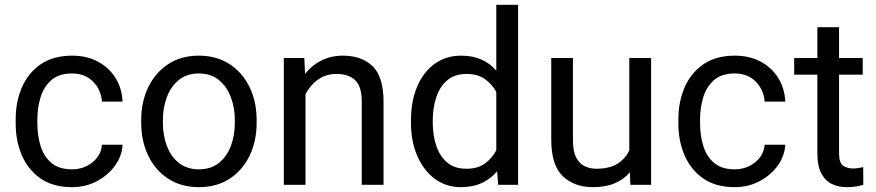

<svg xmlns="http://www.w3.org/2000/svg" viewBox="-20 -770 3652 800"><path d="M280.3 -64.5Q328.6 -64.5 365 -93.5Q401.4 -122.6 404.8 -167H490.7Q488.3 -120.1 459.2 -79.8Q430.2 -39.6 383.3 -14.9Q336.4 9.8 280.3 9.8Q200.7 9.8 148.7 -26.6Q96.7 -63 71 -123Q45.4 -183.1 45.4 -253.9V-274.4Q45.4 -345.2 71 -405.3Q96.7 -465.3 148.9 -501.7Q201.2 -538.1 280.3 -538.1Q342.3 -538.1 388.7 -512.9Q435.1 -487.8 461.7 -444.6Q488.3 -401.4 490.7 -346.7H404.8Q401.4 -395.5 367.9 -429.7Q334.5 -463.9 280.3 -463.9Q224.6 -463.9 193.1 -435.5Q161.6 -407.2 148.7 -363.8Q135.7 -320.3 135.7 -274.4V-253.9Q135.7 -207.5 148.4 -164.1Q161.1 -120.6 192.6 -92.5Q224.1 -64.5 280.3 -64.5Z M568.4 -258.3V-269.5Q568.4 -346.2 597.7 -406.7Q627 -467.3 680.7 -502.7Q734.4 -538.1 808.1 -538.1Q882.8 -538.1 936.8 -502.7Q990.7 -467.3 1020 -406.7Q1049.3 -346.2 1049.3 -269.5V-258.3Q1049.3 -182.1 1020 -121.3Q990.7 -60.5 937 -25.4Q883.3 9.8 809.1 9.8Q734.9 9.8 680.9 -25.4Q627 -60.5 597.7 -121.3Q568.4 -182.1 568.4 -258.3ZM658.7 -269.5V-258.3Q658.7 -206.1 675.3 -161.9Q691.9 -117.7 725.3 -91.1Q758.8 -64.5 809.1 -64.5Q858.9 -64.5 892.1 -91.1Q925.3 -117.7 941.9 -161.9Q958.5 -206.1 958.5 -258.3V-269.5Q958.5 -321.3 941.7 -365.5Q924.8 -409.7 891.6 -436.8Q858.4 -463.9 808.1 -463.9Q758.3 -463.9 725.1 -436.8Q691.9 -409.7 675.3 -365.5Q658.7 -321.3 658.7 -269.5Z M1381.8 -461.9Q1338.4 -461.9 1305.2 -438.5Q1272 -415 1252.9 -377.4V0H1162.6V-528.3H1248L1251 -462.4Q1279.3 -498 1319.3 -518.1Q1359.4 -538.1 1408.7 -538.1Q1486.8 -538.1 1532.5 -494.1Q1578.1 -450.2 1578.1 -346.2V0H1487.3V-347.2Q1487.3 -409.2 1460.2 -435.5Q1433.1 -461.9 1381.8 -461.9Z M1692.4 -258.3V-268.6Q1692.4 -349.1 1718.5 -409.9Q1744.6 -470.7 1791.5 -504.4Q1838.4 -538.1 1901.4 -538.1Q1949.2 -538.1 1985.6 -522Q2022 -505.9 2047.9 -475.6V-750H2138.7V0H2055.7L2051.3 -56.6Q2025.4 -24.9 1987.8 -7.6Q1950.2 9.8 1900.4 9.8Q1838.4 9.8 1791.5 -25.1Q1744.6 -60.1 1718.5 -120.6Q1692.4 -181.2 1692.4 -258.3ZM1783.2 -268.6V-258.3Q1783.2 -206.1 1797.9 -162.4Q1812.5 -118.7 1843.3 -92.8Q1874 -66.9 1922.9 -66.9Q1970.2 -66.9 2000 -88.4Q2029.8 -109.9 2047.9 -143.6V-386.7Q2030.3 -419.4 2000.2 -440.7Q1970.2 -461.9 1923.8 -461.9Q1874.5 -461.9 1843.5 -435.5Q1812.5 -409.2 1797.9 -365.2Q1783.2 -321.3 1783.2 -268.6Z M2606.4 0 2604.5 -52.2Q2580.1 -22.9 2542 -6.6Q2503.9 9.8 2450.2 9.8Q2372.6 9.8 2324.7 -36.1Q2276.9 -82 2276.9 -187.5V-528.3H2367.2V-186.5Q2367.2 -139.2 2381.1 -113Q2395 -86.9 2417.5 -76.9Q2439.9 -66.9 2464.4 -66.9Q2519.5 -66.9 2552.7 -87.9Q2585.9 -108.9 2602.1 -143.6V-528.3H2692.9V0Z M3041.5 -64.5Q3089.8 -64.5 3126.2 -93.5Q3162.6 -122.6 3166 -167H3252Q3249.5 -120.1 3220.5 -79.8Q3191.4 -39.6 3144.5 -14.9Q3097.7 9.8 3041.5 9.8Q2961.9 9.8 2909.9 -26.6Q2857.9 -63 2832.3 -123Q2806.6 -183.1 2806.6 -253.9V-274.4Q2806.6 -345.2 2832.3 -405.3Q2857.9 -465.3 2910.2 -501.7Q2962.4 -538.1 3041.5 -538.1Q3103.5 -538.1 3149.9 -512.9Q3196.3 -487.8 3222.9 -444.6Q3249.5 -401.4 3252 -346.7H3166Q3162.6 -395.5 3129.2 -429.7Q3095.7 -463.9 3041.5 -463.9Q2985.8 -463.9 2954.3 -435.5Q2922.9 -407.2 2909.9 -363.8Q2897 -320.3 2897 -274.4V-253.9Q2897 -207.5 2909.7 -164.1Q2922.4 -120.6 2953.9 -92.5Q2985.4 -64.5 3041.5 -64.5Z M3574.7 -528.3V-459H3476.1V-130.9Q3476.1 -90.3 3493.9 -79.1Q3511.7 -67.9 3534.2 -67.9Q3545.4 -67.9 3557.9 -70.1Q3570.3 -72.3 3576.7 -73.7L3577.1 0Q3566.4 3.4 3549.1 6.6Q3531.7 9.8 3507.3 9.8Q3474.1 9.8 3446.3 -3.4Q3418.5 -16.6 3402.1 -47.6Q3385.7 -78.6 3385.7 -131.3V-459H3289.1V-528.3H3385.7V-656.7H3476.1V-528.3Z"/></svg>

Font: Vazirmatn RD UI
Style: Regular
Weight: 400
Designer: Saber Rastikerdar
Foundry: Saber Rastikerdar
Version: Version 33.003